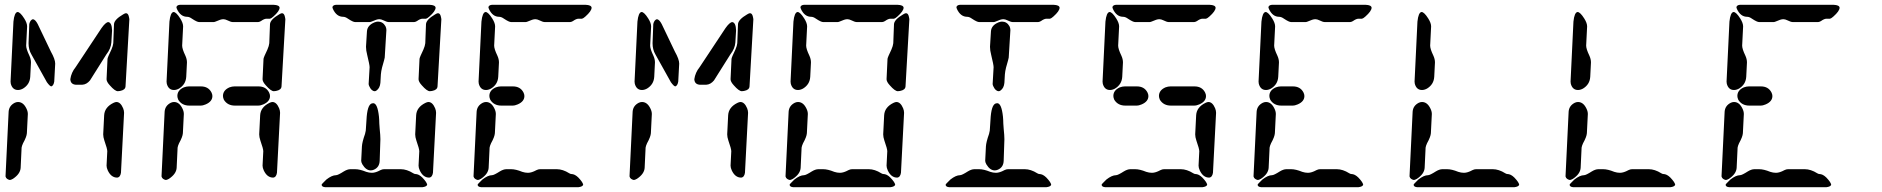

<svg xmlns="http://www.w3.org/2000/svg" viewBox="-20 -780 7840 800"><path d="M3 -45 16 -315Q18 -340 42 -352Q49 -355 55 -355Q77 -355 90 -328Q96 -316 96 -305L92 -225Q91 -210 76 -183Q71 -172 70 -165L66 -80Q64 -55 34 -35Q25 -30 21 -30Q6 -33 3 -45ZM24 -440 36 -690Q40 -728 53 -730Q64 -730 81 -703Q93 -684 93 -670L89 -590Q89 -576 102 -549Q109 -534 109 -520L106 -460Q104 -428 76 -411Q65 -405 55 -405Q32 -405 25 -431Q24 -435 24 -440ZM174 -440 111 -553Q99 -573 99 -600L102 -680Q106 -697 117 -700Q127 -699 137 -680L192 -565Q210 -533 210 -515L206 -440Q203 -423 194 -420Q188 -420 175 -438Q174 -439 174 -440ZM323 -427H295Q274 -429 273 -450Q277 -478 295 -500L403 -663Q420 -687 431 -688Q446 -686 447 -653L444 -603Q442 -577 423 -553L355 -445Q341 -428 323 -427ZM424 -450 428 -535Q429 -542 444 -573Q451 -589 452 -600L455 -680Q457 -699 493 -720Q501 -725 505 -725Q515 -725 518 -706Q519 -703 519 -700L503 -420Q502 -405 480 -401Q475 -400 471 -400Q459 -400 438 -424Q424 -439 424 -450ZM424 -90 427 -150Q427 -160 415 -194Q410 -209 410 -220L414 -300Q416 -333 452 -351Q460 -355 465 -355Q482 -355 493 -329Q497 -319 497 -310L484 -60Q481 -41 468 -40Q443 -40 429 -70Q424 -81 424 -90Z M653 -45 666 -315Q668 -340 692 -352Q699 -355 705 -355Q727 -355 740 -328Q746 -316 746 -305L742 -225Q741 -210 726 -183Q721 -172 720 -165L716 -80Q714 -55 684 -35Q675 -30 671 -30Q656 -33 653 -45ZM674 -440 686 -690Q690 -728 703 -730Q714 -730 731 -703Q743 -684 743 -670L739 -590Q739 -576 752 -549Q759 -534 759 -520L756 -460Q754 -428 726 -411Q715 -405 705 -405Q682 -405 675 -431Q674 -435 674 -440ZM730 -760H1120Q1144 -759 1145 -748Q1145 -734 1119 -711Q1110 -703 1105 -702H1090Q1081 -702 1067 -692Q1060 -688 1055 -688H950Q942 -688 926 -696Q918 -700 910 -700Q900 -700 878 -690Q873 -688 870 -688H810Q801 -688 780 -702Q769 -710 760 -710Q732 -710 717 -743Q715 -748 715 -750Q717 -759 730 -760ZM1074 -450 1078 -535Q1079 -542 1094 -573Q1101 -589 1102 -600L1105 -680Q1107 -699 1143 -720Q1151 -725 1155 -725Q1165 -725 1168 -706Q1169 -703 1169 -700L1153 -420Q1152 -405 1130 -401Q1125 -400 1121 -400Q1109 -400 1088 -424Q1074 -439 1074 -450ZM1074 -90 1077 -150Q1077 -160 1065 -194Q1060 -209 1060 -220L1064 -300Q1066 -333 1102 -351Q1110 -355 1115 -355Q1132 -355 1143 -329Q1147 -319 1147 -310L1134 -60Q1131 -41 1118 -40Q1093 -40 1079 -70Q1074 -81 1074 -90ZM815 -340H769Q738 -340 723 -364Q719 -373 719 -380Q719 -404 746 -416Q757 -420 767 -420H817Q848 -420 861 -395Q865 -387 865 -380Q865 -357 837 -345Q826 -340 815 -340ZM1055 -340H959Q928 -340 913 -364Q909 -373 909 -380Q909 -404 936 -416Q947 -420 957 -420H1057Q1088 -420 1101 -395Q1105 -387 1105 -380Q1105 -357 1077 -345Q1066 -340 1055 -340Z M1740 0H1335Q1321 -1 1320 -10Q1320 -13 1337 -29Q1339 -31 1340 -32Q1363 -50 1380 -50Q1388 -50 1413 -66Q1428 -75 1440 -75H1460Q1479 -75 1506 -64Q1518 -60 1530 -60Q1545 -60 1565 -71Q1573 -75 1580 -75H1650Q1675 -75 1702 -58Q1707 -55 1710 -55Q1725 -55 1740 -40Q1759 -20 1760 -10Q1757 -2 1740 0ZM1724 -90 1727 -150Q1727 -160 1715 -194Q1710 -209 1710 -220L1714 -300Q1716 -333 1752 -351Q1760 -355 1765 -355Q1782 -355 1793 -329Q1797 -319 1797 -310L1784 -60Q1781 -41 1768 -40Q1743 -40 1729 -70Q1724 -81 1724 -90ZM1724 -450 1728 -535Q1729 -542 1744 -573Q1751 -589 1752 -600L1755 -680Q1757 -699 1793 -720Q1801 -725 1805 -725Q1815 -725 1818 -706Q1819 -703 1819 -700L1803 -420Q1802 -405 1780 -401Q1775 -400 1771 -400Q1759 -400 1738 -424Q1724 -439 1724 -450ZM1380 -760H1770Q1794 -759 1795 -748Q1795 -734 1769 -711Q1760 -703 1755 -702H1740Q1731 -702 1717 -692Q1710 -688 1705 -688H1600Q1592 -688 1576 -696Q1568 -700 1560 -700Q1550 -700 1528 -690Q1523 -688 1520 -688H1460Q1451 -688 1430 -702Q1419 -710 1410 -710Q1382 -710 1367 -743Q1365 -748 1365 -750Q1367 -759 1380 -760ZM1525 -70Q1505 -70 1490 -95Q1485 -104 1485 -110L1488 -170Q1489 -188 1501 -222Q1505 -235 1505 -250L1507 -280Q1510 -343 1529 -349Q1532 -350 1535 -350Q1553 -350 1559 -294Q1560 -286 1560 -280Q1560 -268 1562 -244Q1565 -215 1565 -200L1562 -110Q1561 -83 1538 -73Q1531 -70 1525 -70ZM1542 -400Q1528 -400 1519 -420Q1516 -426 1516 -430L1520 -500Q1520 -510 1510 -551Q1505 -570 1505 -585L1509 -650Q1511 -675 1541 -687Q1549 -690 1555 -690Q1575 -690 1586 -671Q1590 -663 1590 -655L1583 -540Q1583 -537 1572 -499Q1568 -483 1567 -470L1565 -435Q1563 -413 1549 -403Q1545 -400 1542 -400Z M2030 -760H2420Q2444 -759 2445 -748Q2445 -734 2419 -711Q2410 -703 2405 -702H2390Q2381 -702 2367 -692Q2360 -688 2355 -688H2250Q2242 -688 2226 -696Q2218 -700 2210 -700Q2200 -700 2178 -690Q2173 -688 2170 -688H2110Q2101 -688 2080 -702Q2069 -710 2060 -710Q2032 -710 2017 -743Q2015 -748 2015 -750Q2017 -759 2030 -760ZM1974 -440 1986 -690Q1990 -728 2003 -730Q2014 -730 2031 -703Q2043 -684 2043 -670L2039 -590Q2039 -576 2052 -549Q2059 -534 2059 -520L2056 -460Q2054 -428 2026 -411Q2015 -405 2005 -405Q1982 -405 1975 -431Q1974 -435 1974 -440ZM1953 -45 1966 -315Q1968 -340 1992 -352Q1999 -355 2005 -355Q2027 -355 2040 -328Q2046 -316 2046 -305L2042 -225Q2041 -210 2026 -183Q2021 -172 2020 -165L2016 -80Q2014 -55 1984 -35Q1975 -30 1971 -30Q1956 -33 1953 -45ZM2390 0H1985Q1971 -1 1970 -10Q1970 -13 1987 -29Q1989 -31 1990 -32Q2013 -50 2030 -50Q2038 -50 2063 -66Q2078 -75 2090 -75H2110Q2129 -75 2156 -64Q2168 -60 2180 -60Q2195 -60 2215 -71Q2223 -75 2230 -75H2300Q2325 -75 2352 -58Q2357 -55 2360 -55Q2375 -55 2390 -40Q2409 -20 2410 -10Q2407 -2 2390 0ZM2115 -340H2069Q2038 -340 2023 -364Q2019 -373 2019 -380Q2019 -404 2046 -416Q2057 -420 2067 -420H2117Q2148 -420 2161 -395Q2165 -387 2165 -380Q2165 -357 2137 -345Q2126 -340 2115 -340Z M2603 -45 2616 -315Q2618 -340 2642 -352Q2649 -355 2655 -355Q2677 -355 2690 -328Q2696 -316 2696 -305L2692 -225Q2691 -210 2676 -183Q2671 -172 2670 -165L2666 -80Q2664 -55 2634 -35Q2625 -30 2621 -30Q2606 -33 2603 -45ZM2624 -440 2636 -690Q2640 -728 2653 -730Q2664 -730 2681 -703Q2693 -684 2693 -670L2689 -590Q2689 -576 2702 -549Q2709 -534 2709 -520L2706 -460Q2704 -428 2676 -411Q2665 -405 2655 -405Q2632 -405 2625 -431Q2624 -435 2624 -440ZM2774 -440 2711 -553Q2699 -573 2699 -600L2702 -680Q2706 -697 2717 -700Q2727 -699 2737 -680L2792 -565Q2810 -533 2810 -515L2806 -440Q2803 -423 2794 -420Q2788 -420 2775 -438Q2774 -439 2774 -440ZM2923 -427H2895Q2874 -429 2873 -450Q2877 -478 2895 -500L3003 -663Q3020 -687 3031 -688Q3046 -686 3047 -653L3044 -603Q3042 -577 3023 -553L2955 -445Q2941 -428 2923 -427ZM3024 -450 3028 -535Q3029 -542 3044 -573Q3051 -589 3052 -600L3055 -680Q3057 -699 3093 -720Q3101 -725 3105 -725Q3115 -725 3118 -706Q3119 -703 3119 -700L3103 -420Q3102 -405 3080 -401Q3075 -400 3071 -400Q3059 -400 3038 -424Q3024 -439 3024 -450ZM3024 -90 3027 -150Q3027 -160 3015 -194Q3010 -209 3010 -220L3014 -300Q3016 -333 3052 -351Q3060 -355 3065 -355Q3082 -355 3093 -329Q3097 -319 3097 -310L3084 -60Q3081 -41 3068 -40Q3043 -40 3029 -70Q3024 -81 3024 -90Z M3253 -45 3266 -315Q3268 -340 3292 -352Q3299 -355 3305 -355Q3327 -355 3340 -328Q3346 -316 3346 -305L3342 -225Q3341 -210 3326 -183Q3321 -172 3320 -165L3316 -80Q3314 -55 3284 -35Q3275 -30 3271 -30Q3256 -33 3253 -45ZM3690 0H3285Q3271 -1 3270 -10Q3270 -13 3287 -29Q3289 -31 3290 -32Q3313 -50 3330 -50Q3338 -50 3363 -66Q3378 -75 3390 -75H3410Q3429 -75 3456 -64Q3468 -60 3480 -60Q3495 -60 3515 -71Q3523 -75 3530 -75H3600Q3625 -75 3652 -58Q3657 -55 3660 -55Q3675 -55 3690 -40Q3709 -20 3710 -10Q3707 -2 3690 0ZM3674 -90 3677 -150Q3677 -160 3665 -194Q3660 -209 3660 -220L3664 -300Q3666 -333 3702 -351Q3710 -355 3715 -355Q3732 -355 3743 -329Q3747 -319 3747 -310L3734 -60Q3731 -41 3718 -40Q3693 -40 3679 -70Q3674 -81 3674 -90ZM3674 -450 3678 -535Q3679 -542 3694 -573Q3701 -589 3702 -600L3705 -680Q3707 -699 3743 -720Q3751 -725 3755 -725Q3765 -725 3768 -706Q3769 -703 3769 -700L3753 -420Q3752 -405 3730 -401Q3725 -400 3721 -400Q3709 -400 3688 -424Q3674 -439 3674 -450ZM3330 -760H3720Q3744 -759 3745 -748Q3745 -734 3719 -711Q3710 -703 3705 -702H3690Q3681 -702 3667 -692Q3660 -688 3655 -688H3550Q3542 -688 3526 -696Q3518 -700 3510 -700Q3500 -700 3478 -690Q3473 -688 3470 -688H3410Q3401 -688 3380 -702Q3369 -710 3360 -710Q3332 -710 3317 -743Q3315 -748 3315 -750Q3317 -759 3330 -760ZM3274 -440 3286 -690Q3290 -728 3303 -730Q3314 -730 3331 -703Q3343 -684 3343 -670L3339 -590Q3339 -576 3352 -549Q3359 -534 3359 -520L3356 -460Q3354 -428 3326 -411Q3315 -405 3305 -405Q3282 -405 3275 -431Q3274 -435 3274 -440Z M4340 0H3935Q3921 -1 3920 -10Q3920 -13 3937 -29Q3939 -31 3940 -32Q3963 -50 3980 -50Q3988 -50 4013 -66Q4028 -75 4040 -75H4060Q4079 -75 4106 -64Q4118 -60 4130 -60Q4145 -60 4165 -71Q4173 -75 4180 -75H4250Q4275 -75 4302 -58Q4307 -55 4310 -55Q4325 -55 4340 -40Q4359 -20 4360 -10Q4357 -2 4340 0ZM3980 -760H4370Q4394 -759 4395 -748Q4395 -734 4369 -711Q4360 -703 4355 -702H4340Q4331 -702 4317 -692Q4310 -688 4305 -688H4200Q4192 -688 4176 -696Q4168 -700 4160 -700Q4150 -700 4128 -690Q4123 -688 4120 -688H4060Q4051 -688 4030 -702Q4019 -710 4010 -710Q3982 -710 3967 -743Q3965 -748 3965 -750Q3967 -759 3980 -760ZM4125 -70Q4105 -70 4090 -95Q4085 -104 4085 -110L4088 -170Q4089 -188 4101 -222Q4105 -235 4105 -250L4107 -280Q4110 -343 4129 -349Q4132 -350 4135 -350Q4153 -350 4159 -294Q4160 -286 4160 -280Q4160 -268 4162 -244Q4165 -215 4165 -200L4162 -110Q4161 -83 4138 -73Q4131 -70 4125 -70ZM4142 -400Q4128 -400 4119 -420Q4116 -426 4116 -430L4120 -500Q4120 -510 4110 -551Q4105 -570 4105 -585L4109 -650Q4111 -675 4141 -687Q4149 -690 4155 -690Q4175 -690 4186 -671Q4190 -663 4190 -655L4183 -540Q4183 -537 4172 -499Q4168 -483 4167 -470L4165 -435Q4163 -413 4149 -403Q4145 -400 4142 -400Z M4630 -760H5020Q5044 -759 5045 -748Q5045 -734 5019 -711Q5010 -703 5005 -702H4990Q4981 -702 4967 -692Q4960 -688 4955 -688H4850Q4842 -688 4826 -696Q4818 -700 4810 -700Q4800 -700 4778 -690Q4773 -688 4770 -688H4710Q4701 -688 4680 -702Q4669 -710 4660 -710Q4632 -710 4617 -743Q4615 -748 4615 -750Q4617 -759 4630 -760ZM4574 -440 4586 -690Q4590 -728 4603 -730Q4614 -730 4631 -703Q4643 -684 4643 -670L4639 -590Q4639 -576 4652 -549Q4659 -534 4659 -520L4656 -460Q4654 -428 4626 -411Q4615 -405 4605 -405Q4582 -405 4575 -431Q4574 -435 4574 -440ZM4715 -340H4669Q4638 -340 4623 -364Q4619 -373 4619 -380Q4619 -404 4646 -416Q4657 -420 4667 -420H4717Q4748 -420 4761 -395Q4765 -387 4765 -380Q4765 -357 4737 -345Q4726 -340 4715 -340ZM4955 -340H4859Q4828 -340 4813 -364Q4809 -373 4809 -380Q4809 -404 4836 -416Q4847 -420 4857 -420H4957Q4988 -420 5001 -395Q5005 -387 5005 -380Q5005 -357 4977 -345Q4966 -340 4955 -340ZM4974 -90 4977 -150Q4977 -160 4965 -194Q4960 -209 4960 -220L4964 -300Q4966 -333 5002 -351Q5010 -355 5015 -355Q5032 -355 5043 -329Q5047 -319 5047 -310L5034 -60Q5031 -41 5018 -40Q4993 -40 4979 -70Q4974 -81 4974 -90ZM4990 0H4585Q4571 -1 4570 -10Q4570 -13 4587 -29Q4589 -31 4590 -32Q4613 -50 4630 -50Q4638 -50 4663 -66Q4678 -75 4690 -75H4710Q4729 -75 4756 -64Q4768 -60 4780 -60Q4795 -60 4815 -71Q4823 -75 4830 -75H4900Q4925 -75 4952 -58Q4957 -55 4960 -55Q4975 -55 4990 -40Q5009 -20 5010 -10Q5007 -2 4990 0Z M5280 -760H5670Q5694 -759 5695 -748Q5695 -734 5669 -711Q5660 -703 5655 -702H5640Q5631 -702 5617 -692Q5610 -688 5605 -688H5500Q5492 -688 5476 -696Q5468 -700 5460 -700Q5450 -700 5428 -690Q5423 -688 5420 -688H5360Q5351 -688 5330 -702Q5319 -710 5310 -710Q5282 -710 5267 -743Q5265 -748 5265 -750Q5267 -759 5280 -760ZM5224 -440 5236 -690Q5240 -728 5253 -730Q5264 -730 5281 -703Q5293 -684 5293 -670L5289 -590Q5289 -576 5302 -549Q5309 -534 5309 -520L5306 -460Q5304 -428 5276 -411Q5265 -405 5255 -405Q5232 -405 5225 -431Q5224 -435 5224 -440ZM5203 -45 5216 -315Q5218 -340 5242 -352Q5249 -355 5255 -355Q5277 -355 5290 -328Q5296 -316 5296 -305L5292 -225Q5291 -210 5276 -183Q5271 -172 5270 -165L5266 -80Q5264 -55 5234 -35Q5225 -30 5221 -30Q5206 -33 5203 -45ZM5640 0H5235Q5221 -1 5220 -10Q5220 -13 5237 -29Q5239 -31 5240 -32Q5263 -50 5280 -50Q5288 -50 5313 -66Q5328 -75 5340 -75H5360Q5379 -75 5406 -64Q5418 -60 5430 -60Q5445 -60 5465 -71Q5473 -75 5480 -75H5550Q5575 -75 5602 -58Q5607 -55 5610 -55Q5625 -55 5640 -40Q5659 -20 5660 -10Q5657 -2 5640 0ZM5365 -340H5319Q5288 -340 5273 -364Q5269 -373 5269 -380Q5269 -404 5296 -416Q5307 -420 5317 -420H5367Q5398 -420 5411 -395Q5415 -387 5415 -380Q5415 -357 5387 -345Q5376 -340 5365 -340Z M5874 -440 5886 -690Q5890 -728 5903 -730Q5914 -730 5931 -703Q5943 -684 5943 -670L5939 -590Q5939 -576 5952 -549Q5959 -534 5959 -520L5956 -460Q5954 -428 5926 -411Q5915 -405 5905 -405Q5882 -405 5875 -431Q5874 -435 5874 -440ZM5853 -45 5866 -315Q5868 -340 5892 -352Q5899 -355 5905 -355Q5927 -355 5940 -328Q5946 -316 5946 -305L5942 -225Q5941 -210 5926 -183Q5921 -172 5920 -165L5916 -80Q5914 -55 5884 -35Q5875 -30 5871 -30Q5856 -33 5853 -45ZM6290 0H5885Q5871 -1 5870 -10Q5870 -13 5887 -29Q5889 -31 5890 -32Q5913 -50 5930 -50Q5938 -50 5963 -66Q5978 -75 5990 -75H6010Q6029 -75 6056 -64Q6068 -60 6080 -60Q6095 -60 6115 -71Q6123 -75 6130 -75H6200Q6225 -75 6252 -58Q6257 -55 6260 -55Q6275 -55 6290 -40Q6309 -20 6310 -10Q6307 -2 6290 0Z M6524 -440 6536 -690Q6540 -728 6553 -730Q6564 -730 6581 -703Q6593 -684 6593 -670L6589 -590Q6589 -576 6602 -549Q6609 -534 6609 -520L6606 -460Q6604 -428 6576 -411Q6565 -405 6555 -405Q6532 -405 6525 -431Q6524 -435 6524 -440ZM6503 -45 6516 -315Q6518 -340 6542 -352Q6549 -355 6555 -355Q6577 -355 6590 -328Q6596 -316 6596 -305L6592 -225Q6591 -210 6576 -183Q6571 -172 6570 -165L6566 -80Q6564 -55 6534 -35Q6525 -30 6521 -30Q6506 -33 6503 -45ZM6940 0H6535Q6521 -1 6520 -10Q6520 -13 6537 -29Q6539 -31 6540 -32Q6563 -50 6580 -50Q6588 -50 6613 -66Q6628 -75 6640 -75H6660Q6679 -75 6706 -64Q6718 -60 6730 -60Q6745 -60 6765 -71Q6773 -75 6780 -75H6850Q6875 -75 6902 -58Q6907 -55 6910 -55Q6925 -55 6940 -40Q6959 -20 6960 -10Q6957 -2 6940 0Z M7230 -760H7620Q7644 -759 7645 -748Q7645 -734 7619 -711Q7610 -703 7605 -702H7590Q7581 -702 7567 -692Q7560 -688 7555 -688H7450Q7442 -688 7426 -696Q7418 -700 7410 -700Q7400 -700 7378 -690Q7373 -688 7370 -688H7310Q7301 -688 7280 -702Q7269 -710 7260 -710Q7232 -710 7217 -743Q7215 -748 7215 -750Q7217 -759 7230 -760ZM7174 -440 7186 -690Q7190 -728 7203 -730Q7214 -730 7231 -703Q7243 -684 7243 -670L7239 -590Q7239 -576 7252 -549Q7259 -534 7259 -520L7256 -460Q7254 -428 7226 -411Q7215 -405 7205 -405Q7182 -405 7175 -431Q7174 -435 7174 -440ZM7153 -45 7166 -315Q7168 -340 7192 -352Q7199 -355 7205 -355Q7227 -355 7240 -328Q7246 -316 7246 -305L7242 -225Q7241 -210 7226 -183Q7221 -172 7220 -165L7216 -80Q7214 -55 7184 -35Q7175 -30 7171 -30Q7156 -33 7153 -45ZM7590 0H7185Q7171 -1 7170 -10Q7170 -13 7187 -29Q7189 -31 7190 -32Q7213 -50 7230 -50Q7238 -50 7263 -66Q7278 -75 7290 -75H7310Q7329 -75 7356 -64Q7368 -60 7380 -60Q7395 -60 7415 -71Q7423 -75 7430 -75H7500Q7525 -75 7552 -58Q7557 -55 7560 -55Q7575 -55 7590 -40Q7609 -20 7610 -10Q7607 -2 7590 0ZM7315 -340H7269Q7238 -340 7223 -364Q7219 -373 7219 -380Q7219 -404 7246 -416Q7257 -420 7267 -420H7317Q7348 -420 7361 -395Q7365 -387 7365 -380Q7365 -357 7337 -345Q7326 -340 7315 -340Z"/></svg>

Font: Segment14
Style: Regular
Weight: 400
Monospace: yes
Designer: Paul Flo Williams
Foundry: His Deeds Are Dust
Version: Version 1.002